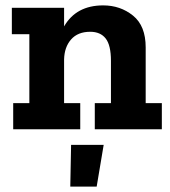

<svg xmlns="http://www.w3.org/2000/svg" viewBox="-20 -480 633 713"><path d="M581 0H332V-97H392V-254Q392 -312 372.5 -337Q353 -362 315 -362Q269 -362 244 -333.5Q219 -305 218 -259V-97H278V0H29V-97H89V-353H24V-451H218V-382Q263 -460 363 -460Q427 -460 474 -422Q521 -384 521 -304V-97H581ZM365 58 339 213H241L244 58Z"/></svg>

Font: Zilla Slab Bold
Style: Bold
Weight: 700
Designer: Typotheque.com
Foundry: Typotheque type foundry
Version: Version 1.1; 2017; ttfautohint (v1.6)